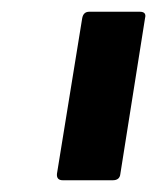

<svg xmlns="http://www.w3.org/2000/svg" viewBox="-20 -703 268 327"><path d="M87 -396Q76 -396 77 -407L120 -672Q122 -683 132 -683H218Q230 -683 227 -672L185 -407Q184 -396 172 -396Z"/></svg>

Font: Sofia Sans Semi Condensed
Style: Bold Italic
Weight: 700
Italic angle: -9°
Version: Version 4.100